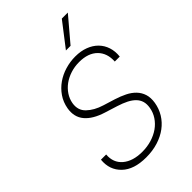

<svg xmlns="http://www.w3.org/2000/svg" viewBox="-282 -1067 1184 1184"><g transform="rotate(-45 310.5 -475.0)"><path d="M54 -176.1H99.4Q93.8 -108.7 140.3 -69.2Q187.1 -29.8 268.8 -29.8Q312.5 -29.8 350.9 -41.5Q389.2 -53.3 418.9 -74.2Q448.5 -95.2 468 -124.6Q487.6 -154.1 493.3 -189.3Q498.2 -218.4 491.7 -240.9Q485.1 -263.5 467.9 -281.2Q450.6 -299 423.3 -312.9Q396 -326.7 359 -338.4L277.3 -364Q196.4 -389.2 158.9 -434.1Q121.4 -479 132.5 -545.5Q140.6 -591.6 165.3 -627.5Q190 -663.4 225.3 -688Q260.7 -712.7 303.8 -725.5Q346.9 -738.3 391.7 -738.3Q440.3 -738.3 478.3 -723.7Q516.3 -709.2 541.7 -683.2Q567.1 -657.3 578.7 -621.6Q590.2 -585.9 585.6 -543.7H542.3Q546.5 -613.6 505 -655.2Q463.1 -697.1 384.6 -697.1Q344.8 -697.1 309.5 -685.7Q274.1 -674.4 246.4 -654.3Q218.8 -634.2 200.5 -606.7Q182.2 -579.2 176.5 -546.9Q167.3 -491.5 203.8 -456.7Q221.9 -439.3 246.4 -425.6Q271 -411.9 302.2 -402.3L377.8 -378.9Q416.2 -366.8 448.3 -350.9Q480.5 -334.9 502.3 -312.1Q524.1 -289.4 533.7 -259.2Q543.3 -229 536.9 -188.9Q529.8 -145.2 507.3 -108.3Q484.7 -71.4 449 -44.7Q413.4 -18.1 365.9 -3.2Q318.5 11.7 261.7 11.7Q155.5 11.7 101.2 -40.5Q45.8 -93.4 54 -176.1ZM377.5 -805 498.6 -962H551.1L418 -805Z"/></g></svg>

Font: Inter P Extra Light
Style: Italic
Weight: 200
Italic angle: 9.39999°
Designer: Rasmus Andersson
Foundry: rsms
Version: Version 3.018;git-588b23468